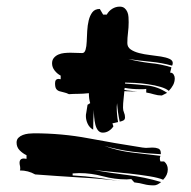

<svg xmlns="http://www.w3.org/2000/svg" viewBox="-20 -512 577 579"><path d="M507 -276Q507 -265 502 -255.5Q497 -246 489 -238Q481 -245 464 -250Q447 -255 426.5 -258Q406 -261 387 -262Q368 -263 357 -263V-260Q389 -258 422.5 -254.5Q456 -251 484 -232L468 -224Q456 -224 444.5 -227.5Q433 -231 421 -233V-244Q416 -243 411 -243H402Q390 -243 378.5 -244Q367 -245 356 -247L355 -241Q362 -239 374.5 -238Q387 -237 394 -236L355 -237Q354 -224 352.5 -212Q351 -200 351 -187Q351 -179 354 -172.5Q357 -166 357 -158Q357 -151 351.5 -148.5Q346 -146 341 -145Q338 -159 336 -173Q334 -187 333 -201L332 -189Q332 -178 333 -166.5Q334 -155 336 -144L319 -140L322 -131Q317 -123 308.5 -117.5Q300 -112 290 -112Q281 -112 275.5 -119Q270 -126 267.5 -136.5Q265 -147 264 -159Q263 -171 263 -181Q262 -166 261.5 -151Q261 -136 261 -121Q250 -127 244.5 -138.5Q239 -150 239 -162Q239 -168 240 -171L244 -196L252 -201Q248 -214 248 -231Q229 -229 215 -229Q201 -229 188 -228Q180 -232 172.5 -233.5Q165 -235 159 -237Q153 -239 149.5 -244Q146 -249 146 -261Q146 -274 157 -274L163 -273V-284Q153 -289 145 -299Q137 -309 137 -321Q137 -331 142.5 -337.5Q148 -344 156 -347.5Q164 -351 173.5 -352Q183 -353 192 -353L228 -352Q235 -352 238 -362Q241 -372 241.5 -386.5Q242 -401 243 -418.5Q244 -436 247.5 -450.5Q251 -465 258.5 -475Q266 -485 281 -485L291 -468H302Q308 -479 318.5 -485.5Q329 -492 341 -492Q350 -492 355.5 -487.5Q361 -483 364 -476Q367 -469 367.5 -460.5Q368 -452 368 -445Q368 -429 366 -413.5Q364 -398 364 -382Q364 -370 374 -363Q384 -356 399.5 -352Q415 -348 432.5 -346Q450 -344 465.5 -341.5Q481 -339 491 -334.5Q501 -330 501 -322Q501 -318 499 -314Q467 -323 433 -326Q400 -329 367 -334Q399 -326 431 -322Q465 -319 497 -309L493 -293Q500 -293 503.5 -287.5Q507 -282 507 -276ZM420 -66Q424 -66 429.5 -66.5Q435 -67 440 -67Q450 -67 457.5 -64Q465 -61 465 -50V-47Q422 -49 379.5 -54.5Q337 -60 295 -72Q336 -57 378.5 -52Q421 -47 464 -42Q462 -38 462 -34Q462 -29 464 -25H475Q486 -16 486 -1Q486 16 472 30Q458 24 430.5 19.5Q403 15 371.5 11.5Q340 8 310.5 5.5Q281 3 264 1Q315 10 365.5 16Q416 22 466 37Q461 41 455.5 44Q450 47 444 47Q427 47 414.5 43.5Q402 40 385 38L376 28Q372 28 369 28.5Q366 29 362 29Q325 29 290 19.5Q255 10 219 10L199 11V17Q237 19 274 24L336 33Q277 26 218 23Q152 19 86 14Q65 2 40 2Q41 0 41 -4Q41 -9 40 -13Q39 -17 39 -21Q39 -34 52 -34L60 -33V-44Q49 -49 39.5 -58.5Q30 -68 30 -82Q30 -91 35.5 -96.5Q41 -102 49 -105Q57 -108 66 -109Q75 -110 82 -110Q167 -110 246.5 -95Q326 -80 410 -67ZM350 35Q346 34 342 34Q346 34 350 35ZM341 34Q339 33 336 33Q338 33 341 34Z"/></svg>

Font: Finger Paint
Style: Regular
Weight: 400
Designer: Ralph du Carrois
Foundry: Ralph du Carrois
Version: Version 1.002